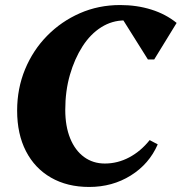

<svg xmlns="http://www.w3.org/2000/svg" viewBox="-20 -726 721 762"><path d="M334 16Q247 16 182.5 -21Q118 -58 83 -126Q48 -194 48 -287Q48 -375 79.5 -451Q111 -527 167 -584Q223 -641 297 -673.5Q371 -706 457 -706Q523 -706 580.5 -688Q638 -670 681 -635L592 -490H567L459 -662H593V-559Q570 -603 541 -624Q512 -645 475 -645Q425 -645 382 -618Q339 -591 307.5 -542Q276 -493 257.5 -429Q239 -365 239 -290Q239 -225 258.5 -177Q278 -129 313.5 -103Q349 -77 396 -77Q447 -77 493 -101.5Q539 -126 574 -170L606 -153Q572 -75 499 -29.5Q426 16 334 16Z"/></svg>

Font: Platypi Light
Style: Bold Italic
Weight: 700
Italic angle: -13°
Version: Version 1.200